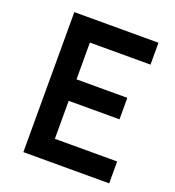

<svg xmlns="http://www.w3.org/2000/svg" viewBox="-128 -798 817 898"><g transform="rotate(20 280.5 -348.5)"><path d="M88.9 -696.8H507.8V-587.9H206.1V-404.8H459V-297.9H206.1V-108.9H516.1V0H88.9Z"/></g></svg>

Font: Doppio One
Style: Regular
Weight: 400
Designer: Szymon Celej
Foundry: Szymon Celej
Version: Version 1.002